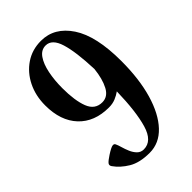

<svg xmlns="http://www.w3.org/2000/svg" viewBox="-222 -817 910 910"><g transform="rotate(-45 233.5 -362.0)"><path d="M222.7 8.3Q156.2 8.3 115.2 -16.4Q74.2 -41 50.3 -75.2Q43 -85.9 50 -95Q57.1 -104 81.1 -119.6Q111.3 -139.2 122.8 -140.9Q134.3 -142.6 137.7 -132.8Q142.1 -124 147.2 -106Q152.3 -87.9 160.4 -68.8Q168.5 -49.8 181.6 -36.4Q194.8 -22.9 214.8 -22.9Q270.5 -22.9 293 -99.4Q315.4 -175.8 318.4 -308.1Q303.2 -296.9 283.2 -288.6Q263.2 -280.3 238.3 -280.3Q141.6 -280.3 86.4 -339.1Q31.2 -397.9 31.2 -501Q31.2 -565.9 57.1 -618.2Q83 -670.4 128.7 -701.2Q174.3 -731.9 233.4 -731.9Q323.2 -731.9 379.4 -647.2Q435.5 -562.5 435.5 -394.5Q435.5 -274.4 409.2 -183.8Q382.8 -93.3 335 -42.5Q287.1 8.3 222.7 8.3ZM233.4 -319.8Q271 -319.8 291.5 -358.6Q312 -397.5 318.4 -458Q314 -577.1 294.9 -638.9Q275.9 -700.7 233.4 -700.7Q203.6 -700.7 184.3 -673.1Q165 -645.5 155.8 -600.1Q146.5 -554.7 146.5 -501Q146.5 -418 165.5 -368.9Q184.6 -319.8 233.4 -319.8Z"/></g></svg>

Font: Dai Banna SIL SemiBold
Style: Regular
Weight: 600
Designer: Victor Gaultney
Foundry: SIL International
Version: Version 4.000